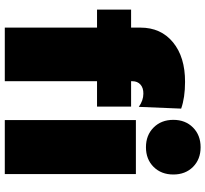

<svg xmlns="http://www.w3.org/2000/svg" viewBox="-48 -809 857 801"><g transform="rotate(90 380.5 -408.5)"><path d="M20 -384.8V-526.9H95.2V-565.9Q95.2 -651.4 156.7 -701.9Q218.3 -752.4 321.8 -752Q387.2 -752 433.1 -735.8L425.8 -559.1Q398.9 -578.1 371.1 -578.1Q347.2 -578.6 333 -566.2Q318.8 -553.7 318.8 -532.2V-526.9H424.8V-384.8H318.8V0H95.2V-384.8ZM512 -620.8Q480 -652.8 480 -703.1Q480 -753.4 512 -785.2Q543.9 -816.9 594.2 -816.9Q644.5 -816.9 676.3 -785.2Q708 -753.4 708 -703.1Q708 -652.8 676.3 -620.8Q644.5 -588.9 594.2 -588.9Q543.9 -588.9 512 -620.8ZM481 0V-546.9H706.1V0Z"/></g></svg>

Font: Trueno Black
Style: Regular
Weight: 900
Designer: Julieta Ulanovsky
Foundry: Julieta Ulanovsky
Version: Version 3.001b | FøM Fix